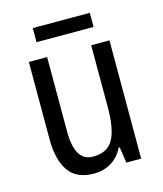

<svg xmlns="http://www.w3.org/2000/svg" viewBox="-105 -754 714 842"><g transform="rotate(-15 252.5 -333.0)"><path d="M434 -537V0H367L356 -72H351Q331 -31 296 -10.5Q261 10 219 10Q139 10 103.5 -41.5Q68 -93 68 -186V-537H151V-199Q151 -63 233 -63Q299 -63 325 -110Q351 -157 351 -253V-537ZM382 -676V-612H123V-676Z"/></g></svg>

Font: Noto Sans Myanmar Condensed
Style: Regular
Weight: 400
Width: 3
Designer: Monotype Design Team
Foundry: Monotype Imaging Inc.
Version: Version 2.107; ttfautohint (v1.8.4.7-5d5b)